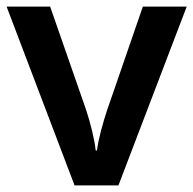

<svg xmlns="http://www.w3.org/2000/svg" viewBox="-20 -562 586 582"><path d="M206 0H339L546 -542H413L305 -229C292 -190 278 -140 274 -106H270C267 -138 254 -190 241 -229L132 -542H0Z"/></svg>

Font: Noto Sans Tai Tham SemiBold
Style: Regular
Weight: 600
Designer: Monotype Design Team 2013. Revised by David WIlliams 2020
Foundry: Monotype Imaging Inc.
Version: Version 2.002